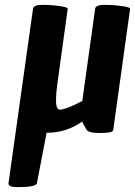

<svg xmlns="http://www.w3.org/2000/svg" viewBox="-20 -532 556 791"><path d="M53 239Q13 239 15 223L116 -496Q118 -512 154.5 -512Q191 -512 225.5 -507Q260 -502 259 -496L217 -192Q211 -147 211 -130.5Q211 -114 211 -108Q213 -80 228 -80Q257 -83 319 -116L372 -496Q374 -512 410.5 -512Q447 -512 482 -507Q517 -502 516 -496L447 0Q446 6 444 8Q438 16 390 16Q342 16 335 0L318 -31Q254 15 172 15L132 223Q128 239 53 239Z"/></svg>

Font: Chau Philomene One
Style: Italic
Weight: 400
Designer: Vicente Lamonaca
Foundry: TipoType
Version: Version 1.001